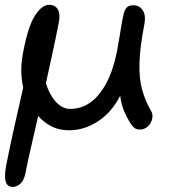

<svg xmlns="http://www.w3.org/2000/svg" viewBox="-22 -520 742 781"><path d="M30.4 240.4Q19.6 240.4 10.7 234.1Q1.8 227.8 -0.9 207.9Q-3.6 188 3.8 149.4Q19.6 69.8 37.6 -10.4Q55.6 -90.6 72.4 -163.6Q64.8 -197 64.5 -234.2Q64.2 -271.4 75 -321.8Q93.6 -415.8 121.2 -458.1Q148.8 -500.4 177.8 -500.4Q202.4 -500.4 213.4 -481.5Q224.4 -462.6 216.6 -425.4Q205.4 -368 191.9 -305.9Q178.4 -243.8 164.8 -182Q177.4 -137.8 203.9 -107.4Q230.4 -77 263.8 -77Q308.4 -77 345.3 -103.1Q382.2 -129.2 410 -180.9Q437.8 -232.6 453.2 -307.6Q460.4 -346.8 464.4 -371.2Q468.4 -395.6 471.6 -415.7Q474.8 -435.8 480.4 -460.6Q484.2 -478.4 492.6 -488.5Q501 -498.6 520.4 -498.6Q545.4 -498.6 558.6 -478.3Q571.8 -458 565.6 -422.8Q547.2 -329.2 545.3 -265.3Q543.4 -201.4 556 -155.8Q568.6 -110.2 591.8 -70.2Q598.6 -59.4 598.2 -46.2Q597.8 -33 591.1 -20.8Q584.4 -8.6 572.9 -0.8Q561.4 7 546.8 7Q533.4 7 525 0.6Q516.6 -5.8 510.2 -16.4Q494.6 -40.4 483.2 -67.2Q471.8 -94 466.8 -130.4Q432.8 -63.4 376.8 -26.7Q320.8 10 258.4 10Q218.2 10 187.2 -6.1Q156.2 -22.2 133.4 -48.2Q116.4 25.6 102.2 87.5Q88 149.4 81 187.2Q74.4 216.6 59.4 228.5Q44.4 240.4 30.4 240.4Z"/></svg>

Font: Shantell Sans Light
Style: Italic
Weight: 300
Italic angle: -11°
Designer: Stephen Nixon, Anya Danilova, Shantell Martin
Foundry: Arrow Type
Version: Version 1.008;[ac192a2d6]